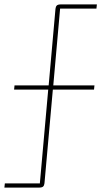

<svg xmlns="http://www.w3.org/2000/svg" viewBox="-23 -718 482 872"><path d="M-1 115H158L196 -311H41L43 -330H198L229 -678Q230 -688 235 -693Q240 -698 254 -698H417L415 -679H250L219 -330H406L404 -311H217L179 114Q178 124 173 129Q168 134 154 134H-3Z"/></svg>

Font: IBM Plex Sans Condensed Thin
Style: Regular
Weight: 100
Width: 3
Designer: Mike Abbink, Paul van der Laan, Pieter van Rosmalen
Foundry: Bold Monday
Version: Version 1.3